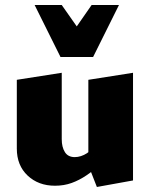

<svg xmlns="http://www.w3.org/2000/svg" viewBox="-20 -731 598 765"><path d="M199 9Q133 9 90 -31.5Q47 -72 47 -139V-413L226 -441V-176Q226 -145 238.5 -125Q251 -105 278 -105Q290 -105 302.5 -109Q315 -113 326.5 -120.5Q338 -128 346 -138L385 -78Q355 -53 325.5 -33Q296 -13 265.5 -2Q235 9 199 9ZM366 14 332 -73V-413L510 -441V-12ZM221 -504 254 -580 345 -711H454L351 -504ZM221 -504 118 -711H226L318 -580L351 -504Z"/></svg>

Font: Ysabeau Infant Black
Style: Regular
Weight: 900
Designer: Christian Thalmann (Catharsis Fonts)
Version: Version 2.001;gftools[0.9.30]; featfreeze: ss01,ss02,lnum